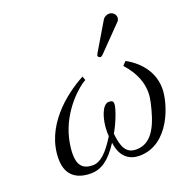

<svg xmlns="http://www.w3.org/2000/svg" viewBox="-125 -800 902 928"><g transform="rotate(-20 326.0 -336.0)"><path d="M652 -256C652 -370 558 -427 530 -442L512 -423C568 -361 582 -305 582 -262C582 -243 579 -226 576 -212C554 -115 521 -22 434 -22C381 -22 364 -61 357 -131C378 -165 409 -239 409 -266C409 -278 404 -284 386 -284C352 -284 329 -214 329 -151C329 -143 329 -136 330 -128C286 -57 250 -22 210 -22C160 -22 136 -48 136 -105C136 -126 139 -153 146 -184C178 -319 283 -405 316 -422L309 -442C207 -388 64 -272 64 -107C64 -18 120 12 188 12C241 12 286 -18 334 -93C343 -14 390 12 438 12C593 12 652 -180 652 -256ZM533 -684C522 -684 508 -678 501 -667L416 -524C414 -521 412 -516 412 -515C411 -514 411 -513 411 -512C411 -506 417 -501 424 -501C428 -501 433 -505 437 -509L556 -631C562 -636 564 -641 565 -646C566 -648 566 -650 566 -653C566 -670 551 -684 533 -684Z"/></g></svg>

Font: Libertinus Serif
Style: Italic
Weight: 400
Italic angle: -12°
Designer: Philipp H. Poll, Khaled Hosny
Foundry: Caleb Maclennan
Version: Version 7.050;RELEASE